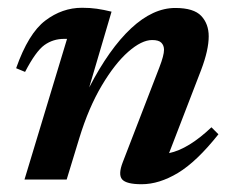

<svg xmlns="http://www.w3.org/2000/svg" viewBox="-20 -462 599 494"><path d="M44.5 -277 21.5 -286.5Q53 -376 96.5 -409Q140 -442 191 -442Q212 -442 229.2 -439.5Q246.5 -437 267 -432L209.5 -237Q261 -336.5 317.2 -389Q373.5 -441.5 431 -441.5Q478.5 -441.5 497.8 -421Q517 -400.5 517 -368.5Q517 -333.5 497.5 -282L415 -68Q465 -78.5 524 -134.5L542 -116.5Q486 -46 437.8 -17Q389.5 12 344.5 12Q305 12 294.2 -0.5Q283.5 -13 296 -45L390 -288.5Q402 -319.5 402 -334Q402 -345 395.2 -352Q388.5 -359 371.5 -359Q344.5 -359 310 -328.8Q275.5 -298.5 241.8 -241.8Q208 -185 184 -106.5L151.5 0H43L152.5 -362H145Q116.5 -362 94.2 -346Q72 -330 44.5 -277Z"/></svg>

Font: Newsreader 16pt SemiBold
Style: Italic
Weight: 600
Italic angle: -17°
Designer: Hugues Gentile
Foundry: Production Type
Version: Version 1.003; ttfautohint (v1.8.3)